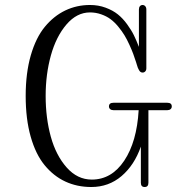

<svg xmlns="http://www.w3.org/2000/svg" viewBox="-20 -750 740 770"><path d="M83 -365.2Q83 -457 103.5 -528.1Q124 -599.1 159.9 -642.6Q195.8 -686 241.7 -708Q287.6 -730 340.8 -730Q374.5 -730 403.6 -719.2Q432.6 -708.5 452.6 -692.4Q472.7 -676.3 489.7 -652.8Q506.8 -629.4 517.1 -608.4Q527.3 -587.4 537.1 -562V-711.9Q537.1 -720.7 541.3 -725.3Q545.4 -730 551.8 -730Q558.1 -730 562.5 -725.1Q566.9 -720.2 566.9 -711.9V-476.1Q566.9 -468.3 562.5 -463.6Q558.1 -459 551.8 -459Q547.4 -459 543.7 -461.4Q540 -463.9 537.1 -469.5Q534.2 -475.1 532.7 -478.5Q531.2 -481.9 528.8 -490.5Q526.4 -499 525.9 -500Q519.5 -519.5 514.2 -534.2Q508.8 -548.8 498.8 -570.8Q488.8 -592.8 478.8 -609.1Q468.8 -625.5 453.9 -643.6Q439 -661.6 423.1 -673.3Q407.2 -685.1 385.7 -692.6Q364.3 -700.2 340.8 -700.2Q288.1 -700.2 246.6 -651.9Q205.1 -603.5 184.1 -527.8Q163.1 -452.1 163.1 -365.2Q163.1 -276.9 183.8 -201.7Q204.6 -126.5 247.6 -78.1Q290.5 -29.8 348.1 -29.8Q427.7 -29.8 478.3 -105.7Q528.8 -181.6 536.1 -308.1H435.1Q426.8 -308.1 421.9 -312.3Q417 -316.4 417 -323.2Q417 -337.9 435.1 -337.9H650.9Q668.9 -337.9 668.9 -323.2Q668.9 -316.4 664.1 -312.3Q659.2 -308.1 650.9 -308.1H575.2V-17.1Q575.2 0 560.1 0Q544.9 0 544.9 -17.1V-162.1Q519 -87.9 467.5 -43.9Q416 0 346.2 0Q289.1 0 241.9 -22Q194.8 -43.9 158.9 -87.6Q123 -131.3 103 -202.1Q83 -272.9 83 -365.2Z"/></svg>

Font: Director Light
Style: Regular
Weight: 100
Designer: Ange Degheest & May Jolivet & Justine Herbel
Foundry: Velvetyne Type Foundry
Version: Version 1.000;FEAKit 1.0